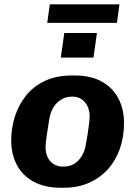

<svg xmlns="http://www.w3.org/2000/svg" viewBox="-20 -878 640 908"><path d="M269 10Q191 10 138.2 -19.2Q85.5 -48.5 59.2 -99.2Q33 -150 33 -214Q33 -271 50 -325.5Q67 -380 101.8 -424.2Q136.5 -468.5 191 -494.8Q245.5 -521 320 -521H333.5Q410.5 -521 462.2 -491.8Q514 -462.5 540.2 -412Q566.5 -361.5 566.5 -296.5Q566.5 -230.5 546.8 -174.5Q527 -118.5 489.8 -77.2Q452.5 -36 399.8 -13Q347 10 281 10ZM278 -90Q322.5 -90 349.5 -118Q376.5 -146 384.5 -186.5Q389.5 -211.5 393.8 -239.5Q398 -267.5 401 -291.5Q404 -315.5 404 -328.5Q404 -353 394.5 -374Q385 -395 366.8 -408Q348.5 -421 321.5 -421Q292 -421 269.2 -407Q246.5 -393 232.5 -369.8Q218.5 -346.5 213.5 -317.5Q206 -272 200.8 -235.8Q195.5 -199.5 195.5 -180Q195.5 -154.5 205.5 -134Q215.5 -113.5 234 -101.8Q252.5 -90 278 -90ZM203.5 -770 215.5 -857.5H545L533 -770ZM267.5 -605.5 284 -722H438.5L422 -605.5Z"/></svg>

Font: Chivo Mono Medium
Style: Italic
Weight: 500
Italic angle: -8.05°
Monospace: yes
Designer: Hector Gatti
Foundry: Omnibus-Type
Version: Version 1.008